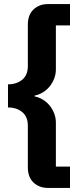

<svg xmlns="http://www.w3.org/2000/svg" viewBox="-20 -780 412 938"><path d="M213 138Q172 138 144 112Q116 86 116 37V-166Q116 -210 88.5 -232.5Q61 -255 19 -255V-368Q61 -368 88.5 -390.5Q116 -413 116 -457V-659Q116 -708 144 -734Q172 -760 213 -760H322V-656H253V-441Q253 -417 244.5 -395.5Q236 -374 222 -357Q208 -340 189 -328.5Q170 -317 149 -313V-309Q170 -305 189 -293.5Q208 -282 222 -265Q236 -248 244.5 -226.5Q253 -205 253 -181V34H322V138Z"/></svg>

Font: IBM Plex Sans Thai
Style: Bold
Weight: 700
Designer: Mike Abbink, Paul van der Laan, Pieter van Rosmalen, Ben Mitchell, Mark Frömberg
Foundry: Bold Monday
Version: Version 1.2